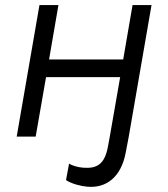

<svg xmlns="http://www.w3.org/2000/svg" viewBox="-20 -540 665 759"><path d="M504 -520 467 -305H174L211 -520H136L46 0H121L162 -235H455L414 0L407 38C394 110 363 127 309 123C286 121 267 115 253 107L241 172C264 187 300 196 325 198C400 205 459 160 477 63L489 0L579 -520Z"/></svg>

Font: Fixel Display 20240404
Style: Italic
Weight: 400
Italic angle: -10°
Designer: AlfaBravo + MacPaw
Foundry: Kyrylo Tkachov, Marchela Mozhyna, Serhii Makarenko, Maria Weinstein, Zakhar Kryvoshyya
Version: Version 1.211;Glyphs 3.2 (3225)